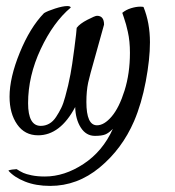

<svg xmlns="http://www.w3.org/2000/svg" viewBox="-20 -443 579 637"><path d="M146.5 173.8Q99.1 173.8 63 159.4Q26.9 145 7.8 123Q9.8 121.1 20 119.6Q30.3 118.2 35.2 118.2Q48.3 126.5 57.4 130.6Q66.4 134.8 85.2 138.7Q104 142.6 128.9 142.6Q193.8 142.6 257.3 100.8Q320.8 59.1 354.5 -15.6Q340.8 -1.5 328.9 3.2Q316.9 7.8 294.9 7.8Q265.6 7.8 248 -19.8Q230.5 -47.4 229.5 -87.9Q179.7 5.9 106.4 5.9Q62 5.9 36.9 -30.3Q11.7 -66.4 11.7 -122.1Q11.7 -185.5 45.7 -268.6Q79.6 -351.6 126 -399.4Q136.7 -406.2 162.6 -414.6Q188.5 -422.9 203.1 -422.9Q213.4 -422.9 214.8 -418Q156.7 -369.1 115 -280Q73.2 -190.9 73.2 -100.6Q73.2 -25.4 115.2 -25.4Q130.4 -25.4 143.3 -32.7Q156.2 -40 166 -54.9Q175.8 -69.8 183.1 -84.7Q190.4 -99.6 196.5 -122.6Q202.6 -145.5 206.1 -159.9Q209.5 -174.3 213.9 -197.3Q218.8 -222.2 226.6 -282Q234.4 -341.8 234.4 -350.6Q244.6 -364.3 270 -377.4Q295.4 -390.6 301.8 -390.6Q325.2 -390.6 325.2 -361.3Q323.2 -352.5 299.3 -268.3Q275.4 -184.1 272.5 -168.9Q266.6 -141.1 266.6 -104.5Q266.6 -27.3 301.8 -27.3Q325.7 -27.3 350.6 -56.6Q375.5 -85.9 393.3 -142.8Q411.1 -199.7 411.1 -267.6Q411.1 -287.1 409.4 -304.4Q407.7 -321.8 404.1 -337.6Q400.4 -353.5 398.2 -361.8Q396 -370.1 391.1 -384.5Q386.2 -398.9 385.7 -400.4Q397.9 -410.6 414.8 -415.8Q431.6 -420.9 445.3 -420.9Q453.1 -420.9 456.1 -419.9Q477.5 -367.2 477.5 -302.7Q477.5 -246.6 463.6 -172.9Q449.7 -99.1 424.8 -41Q384.8 51.3 310.8 112.5Q236.8 173.8 146.5 173.8Z"/></svg>

Font: Crimson
Style: Italic
Weight: 400
Italic angle: -11°
Version: Version 0.8